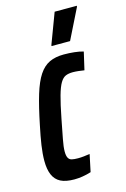

<svg xmlns="http://www.w3.org/2000/svg" viewBox="-111 -757 537 818"><g transform="rotate(-15 157.0 -348.0)"><path d="M113 8Q75 8 52.5 -3.5Q30 -15 19.5 -39.5Q9 -64 9 -101Q9 -132 14.5 -169Q20 -206 30 -253Q46 -332 61.5 -383Q77 -434 96.5 -463.5Q116 -493 142.5 -505.5Q169 -518 206 -518Q230 -518 253 -515.5Q276 -513 292 -508L274 -430Q262 -432 248.5 -433.5Q235 -435 224 -435Q205 -435 192 -429.5Q179 -424 168.5 -406.5Q158 -389 148 -353.5Q138 -318 126 -256Q116 -204 109.5 -171Q103 -138 103 -117Q103 -99 108 -89.5Q113 -80 123.5 -77.5Q134 -75 151 -75Q163 -75 177 -76.5Q191 -78 203 -80L187 -4Q168 2 149 5Q130 8 113 8ZM165 -566 166 -571 216 -704H314L313 -699L247 -566Z"/></g></svg>

Font: Saira UltraCondensed
Style: Bold Italic
Weight: 700
Width: 1
Italic angle: -12°
Designer: Hector Gatti with collaboration of the Omnibus-Type team
Foundry: Omnibus-Type
Version: Version 1.101